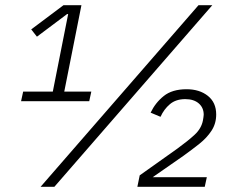

<svg xmlns="http://www.w3.org/2000/svg" viewBox="-20 -718 900 738"><path d="M323 -329H61L69 -366H183L242 -664H238L122 -577L100 -605L224 -698H293L227 -366H331ZM136 0 743 -698H796L189 0ZM775 -37 767 0H508L517 -44L662 -147Q702 -176 728 -200Q754 -224 760 -255Q761 -262 762 -267.5Q763 -273 763 -277Q763 -304 744 -320.5Q725 -337 692 -337Q656 -337 633 -317.5Q610 -298 597 -269L559 -285Q577 -323 609.5 -349Q642 -375 697 -375Q747 -375 779 -349.5Q811 -324 811 -278Q811 -243 793 -215.5Q775 -188 746 -165Q717 -142 685 -119L567 -37Z"/></svg>

Font: IBM Plex Sans Light
Style: Italic
Weight: 300
Italic angle: -11.31°
Designer: Mike Abbink, Paul van der Laan, Pieter van Rosmalen
Foundry: Bold Monday
Version: Version 3.201